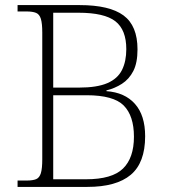

<svg xmlns="http://www.w3.org/2000/svg" viewBox="-20 -734 669 754"><path d="M49 0V-25H84Q109 -25 122 -30.5Q135 -36 140.5 -54Q146 -72 146 -109V-606Q146 -642 140.5 -660Q135 -678 121.5 -683.5Q108 -689 84 -689H49V-714H293Q410 -714 465 -673.5Q520 -633 520 -540Q520 -487 503.5 -455Q487 -423 459 -405Q431 -387 398 -379V-376Q470 -371 510 -326Q550 -281 550 -199Q550 -95 493.5 -47.5Q437 0 323 0ZM290 -390Q361 -390 401.5 -407.5Q442 -425 459 -459Q476 -493 476 -541Q476 -617 433 -650.5Q390 -684 288 -684H189V-390ZM318 -30Q420 -30 463 -72Q506 -114 506 -197Q506 -279 466 -319.5Q426 -360 320 -360H189V-30Z"/></svg>

Font: Noto Serif Tamil ExtraLight
Style: Italic
Weight: 200
Italic angle: -12°
Designer: Indian Type Foundry, Tom Grace, and the Monotype Design Team
Foundry: Monotype Imaging Inc.
Version: Version 2.003; ttfautohint (v1.8.4.7-5d5b)